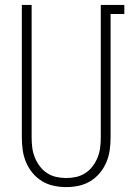

<svg xmlns="http://www.w3.org/2000/svg" viewBox="-20 -755 540 783"><path d="M250 8Q224 8 198.5 2.5Q173 -3 151 -16.5Q129 -30 112.5 -50Q96 -70 86 -94Q76 -118 72.5 -143.5Q69 -169 69 -195V-735H109V-195Q109 -174 111.5 -153.5Q114 -133 121.5 -114Q129 -95 141.5 -78Q154 -61 171.5 -49.5Q189 -38 209 -33.5Q229 -29 250 -29Q271 -29 291 -33.5Q311 -38 328.5 -49.5Q346 -61 358.5 -78Q371 -95 378.5 -114Q386 -133 388.5 -153.5Q391 -174 391 -195V-735H487V-698H431V-195Q431 -169 427.5 -143.5Q424 -118 414 -94Q404 -70 387.5 -50Q371 -30 349 -16.5Q327 -3 301.5 2.5Q276 8 250 8Z"/></svg>

Font: Iosevka Term Curly Extralight
Style: Regular
Weight: 200
Designer: Belleve Invis
Foundry: Belleve Invis
Version: Version 32.3.0